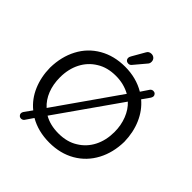

<svg xmlns="http://www.w3.org/2000/svg" viewBox="-232 -1050 1257 1257"><g transform="rotate(45 396.5 -422.0)"><path d="M369.1 -748Q369.1 -755.9 376 -767.6L425.8 -854.5Q435.5 -874 459 -874Q474.6 -874 485.4 -863.8Q496.1 -853.5 496.1 -836.9Q496.1 -821.3 486.3 -811.5L418.9 -731.4Q410.2 -720.7 396.5 -720.7Q384.8 -720.7 377 -728Q369.1 -735.4 369.1 -748ZM128.9 5.9Q128.9 -2 134.8 -11.7L172.9 -64.5Q115.2 -111.3 84.5 -183.1Q53.7 -254.9 52.7 -340.8Q54.7 -443.4 96.7 -522.5Q138.7 -602.5 216.8 -647.5Q294.9 -692.4 396.5 -692.4Q499 -692.4 580.1 -644.5L618.2 -701.2Q627 -710.9 639.6 -710.9Q650.4 -710.9 657.7 -703.6Q665 -696.3 665 -686.5Q665 -679.7 659.2 -668.9L621.1 -615.2Q676.8 -568.4 707.5 -497.6Q738.3 -426.8 740.2 -340.8Q738.3 -239.3 696.3 -160.2Q653.3 -79.1 575.7 -34.2Q498 10.7 396.5 10.7Q293 10.7 213.9 -35.2L175.8 20.5Q167 30.3 154.3 30.3Q143.6 30.3 136.2 22.9Q128.9 15.6 128.9 5.9ZM396.5 -607.4Q317.4 -607.4 261.7 -572.3Q205.1 -538.1 174.3 -478Q143.6 -418 143.6 -340.8Q143.6 -277.3 164.1 -225.1Q184.6 -172.9 223.6 -137.7L529.3 -574.2Q468.8 -607.4 396.5 -607.4ZM531.2 -109.4Q587.9 -143.6 618.7 -203.6Q649.4 -263.7 649.4 -340.8Q649.4 -402.3 628.4 -455.6Q607.4 -508.8 570.3 -543L263.7 -106.4Q319.3 -74.2 396.5 -74.2Q475.6 -74.2 531.2 -109.4Z"/></g></svg>

Font: jf-openhuninn-1.0
Style: Regular
Weight: 400
Designer: [Kosugi Maru]
      Designed by Motoya company      

      [Varela Round]
      Joe Prince(Latin component); Avraham Co
Foundry: justfont CO.,LTD.
Version: 1.0